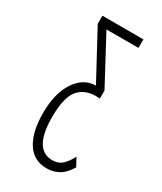

<svg xmlns="http://www.w3.org/2000/svg" viewBox="-165 -520 642 759"><g transform="rotate(30 156.5 -140.5)"><path d="M181 176Q120 176 89.5 127Q59 78 59 -6Q59 -97 94.5 -150.5Q130 -204 185 -205H186L70 -420V-457H257V-418H111L225 -205V-168Q167 -175 132.5 -141.5Q98 -108 98 -11Q98 137 184 137Q210 137 227 122Q244 107 260 77L280 114Q259 149 234 162.5Q209 176 181 176Z"/></g></svg>

Font: Inconsolata ExtraCondensed Light
Style: Regular
Weight: 300
Width: 2
Monospace: yes
Designer: Raph Levien, Cyreal, Brenton Simpson
Foundry: Raph Levien, Cyreal, Google
Version: Version 3.100; ttfautohint (v1.8.4.7-5d5b)